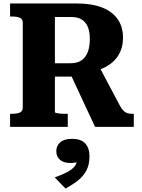

<svg xmlns="http://www.w3.org/2000/svg" viewBox="-20 -730 816 1105"><path d="M378 -320 527 0H750V-75H741Q726 -75 714 -78.5Q702 -82 691.5 -92Q681 -102 671 -120L547 -354ZM296 -85V-632H392Q427 -632 450.5 -617.5Q474 -603 485.5 -575Q497 -547 497 -506Q497 -463 485.5 -431.5Q474 -400 449.5 -383Q425 -366 386 -366H272V-289H426Q433 -292 438 -294.5Q443 -297 449 -300Q455 -303 462 -308Q535 -317 585.5 -343.5Q636 -370 662 -413Q688 -456 688 -513Q688 -576 657 -620Q626 -664 567 -687Q508 -710 422 -710H38V-635H49Q76 -635 93.5 -628Q111 -621 111 -599V-111Q111 -89 93.5 -82Q76 -75 49 -75H38V0H370V-75H357Q346 -75 335 -75.5Q324 -76 315 -77.5Q306 -79 301 -80.5Q296 -82 296 -85ZM357 355 295 291Q331 278 360 264Q389 250 406 231.5Q423 213 424 186L439 196Q428 203 414 205.5Q400 208 385 208Q346 208 325 189.5Q304 171 304 140Q304 109 326.5 89Q349 69 395 69Q445 69 470 95Q495 121 495 170Q495 217 477.5 250.5Q460 284 429 308.5Q398 333 357 355Z"/></svg>

Font: Roboto Serif 20pt
Style: Bold
Weight: 700
Version: Version 1.008